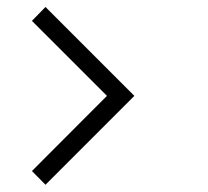

<svg xmlns="http://www.w3.org/2000/svg" viewBox="-20 -503 586 540"><path d="M357.9 -233.4 107.9 16.6 69.8 -22 280.8 -233.4 69.8 -444.3 107.9 -483.4Z"/></svg>

Font: Anonymous Pro
Style: Regular
Weight: 400
Monospace: yes
Designer: Mark Simonson
Version: Version 1.002